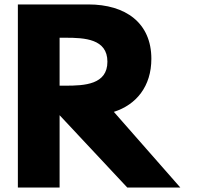

<svg xmlns="http://www.w3.org/2000/svg" viewBox="-20 -845 893 865"><path d="M60.5 -825V0H248.5V-326L553.5 0H792.5L492.9 -341C593.9 -373 661.9 -456 661.9 -580C661.9 -742 545.9 -825 378 -825ZM248.5 -459V-675H275.2C361.1 -675 463.9 -670 463.9 -567C463.9 -464 361.1 -459 275.2 -459Z"/></svg>

Font: Hussar
Style: BdSuprExt
Weight: 700
Foundry: Cannot Into Space Fonts
Version: Version 2.00